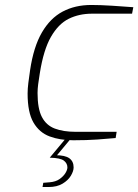

<svg xmlns="http://www.w3.org/2000/svg" viewBox="-20 -558 556 772"><path d="M275 6Q221 6 179.5 -9.5Q138 -25 114.5 -65.5Q91 -106 91 -182Q91 -201 94 -225Q97 -249 101 -276Q115 -370 148.5 -427.5Q182 -485 232 -511.5Q282 -538 347 -538Q383 -538 430.5 -535Q478 -532 516 -529L511 -503H350Q298 -503 256.5 -482.5Q215 -462 185 -410Q155 -358 140 -263Q136 -239 133.5 -219.5Q131 -200 131 -184Q131 -121 148.5 -87.5Q166 -54 200.5 -41Q235 -28 284 -28H449L445 -3Q414 0 371 3Q328 6 275 6ZM151 194 154 177 179 175Q204 173 219.5 162Q235 151 243 138Q251 125 251 115Q251 99 237 88Q223 77 180 76L202 66Q242 66 259 78.5Q276 91 276 115Q276 130 265 148.5Q254 167 231.5 180.5Q209 194 175 194ZM180 76 245 -2H266L201 76Z"/></svg>

Font: Exo Thin ExtraLight
Style: Italic
Weight: 250
Italic angle: -9°
Version: Version 2.000